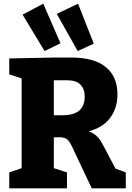

<svg xmlns="http://www.w3.org/2000/svg" viewBox="-20 -1018 712 1038"><path d="M30 0V-86L118 -116L97 -83V-619L127 -584L30 -616V-702L278 -707H365Q489 -707 552 -655.5Q615 -604 615 -508Q615 -423 563.5 -366.5Q512 -310 399 -296L400 -316Q439 -316 464.5 -306Q490 -296 506.5 -278.5Q523 -261 536 -236L613 -90L565 -121L660 -86V0H476L386 -190Q370 -227 358.5 -246Q347 -265 332 -271Q317 -277 287 -276L243 -275L271 -299V-83L249 -116L342 -86V0ZM271 -352 243 -395H319Q379 -395 408.5 -420.5Q438 -446 438 -496Q438 -537 415 -560.5Q392 -584 343 -584H243L271 -610ZM221 -742 102 -939 214 -998 307 -784ZM400 -742 287 -943 402 -998 487 -782Z"/></svg>

Font: Bitter Thin ExtraBold
Style: Regular
Weight: 800
Version: Version 3.020